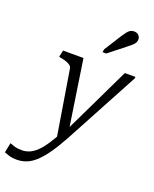

<svg xmlns="http://www.w3.org/2000/svg" viewBox="-278 -914 999 1247"><g transform="rotate(20 221.5 -290.0)"><path d="M194 24 227 -15 250 -55 177 -537H36L26 -491L37 -488Q62 -484 79 -477.5Q96 -471 106 -463Q116 -455 118 -442ZM231 -55 219 -49Q185 14 157.5 55.5Q130 97 105 120Q80 143 55.5 153Q31 163 5 163Q-26 163 -48 156Q-70 149 -79 145L-93 213Q-84 217 -60.5 224.5Q-37 232 -5 232Q31 232 63 219Q95 206 126 177Q157 148 190 101Q223 54 260 -14Q288 -66 316 -118Q344 -170 371.5 -221.5Q399 -273 426.5 -324Q454 -375 481.5 -426Q509 -477 536 -528V-537H463Q434 -477 405 -416.5Q376 -356 347 -295.5Q318 -235 289 -175Q260 -115 231 -55ZM359 -755Q371 -773 381 -786Q391 -799 402 -805.5Q413 -812 428 -812Q447 -812 459 -800.5Q471 -789 471 -772Q471 -758 464.5 -747.5Q458 -737 446.5 -727Q435 -717 421 -706L306 -615H280L284 -636Z"/></g></svg>

Font: Roboto Serif 20pt Light
Style: Italic
Weight: 300
Italic angle: -10°
Version: Version 1.007